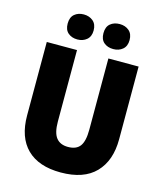

<svg xmlns="http://www.w3.org/2000/svg" viewBox="-134 -1026 963 1135"><g transform="rotate(15 347.5 -459.0)"><path d="M629 -269Q629 -138 557.5 -64Q486 10 345 10Q210 10 138.5 -60.5Q67 -131 67 -265V-714H252V-277Q252 -208 276 -177.5Q300 -147 348 -147Q399 -147 421.5 -177.5Q444 -208 444 -278V-714H629ZM158 -851Q158 -890 180.5 -909Q203 -928 237 -928Q271 -928 294 -908.5Q317 -889 317 -851Q317 -814 294 -794.5Q271 -775 237 -775Q203 -775 180.5 -794Q158 -813 158 -851ZM377 -851Q377 -890 399.5 -909Q422 -928 457 -928Q491 -928 514 -908.5Q537 -889 537 -851Q537 -814 514 -794.5Q491 -775 457 -775Q422 -775 399.5 -794Q377 -813 377 -851Z"/></g></svg>

Font: Noto Sans Myanmar UI SemiCondensed Black
Style: Regular
Weight: 900
Width: 4
Designer: Monotype Design Team
Foundry: Monotype Imaging Inc.
Version: Version 2.103; ttfautohint (v1.8.4.7-5d5b)